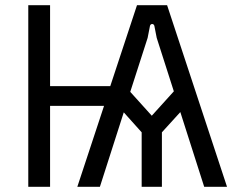

<svg xmlns="http://www.w3.org/2000/svg" viewBox="-20 -720 912 740"><path d="M89 0H173V-312H381L278 0H365L457 -287L526 -210V0H604V-210L675 -288L767 0H855L624 -700H508L405 -388H173V-700H89ZM482 -366 549 -574 558 -620C560 -630 573 -630 575 -620L584 -574L650 -368L565 -274Z"/></svg>

Font: Finlandica
Style: Regular
Weight: 400
Designer: Niklas Ekholm, Juho Hiilivirta, Jaakko Suomalainen
Foundry: Helsinki Type Studio
Version: Version 2.000;Glyphs 3.2 (3202)